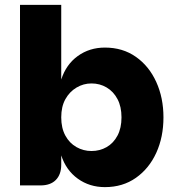

<svg xmlns="http://www.w3.org/2000/svg" viewBox="-20 -760 719 787"><path d="M410 7Q347 7 299 -27.5Q251 -62 231 -123V-85Q231 -45 209 -22.5Q187 0 146 0H62V-740H231V-434Q251 -496 299 -530.5Q347 -565 410 -565Q483 -565 537 -527Q591 -489 620.5 -424Q650 -359 650 -279Q650 -198 620.5 -133.5Q591 -69 537 -31Q483 7 410 7ZM355 -141Q389 -141 417 -157Q445 -173 461.5 -204Q478 -235 478 -279Q478 -323 461.5 -354Q445 -385 417 -401.5Q389 -418 355 -418Q322 -418 293.5 -401Q265 -384 248 -353.5Q231 -323 231 -279Q231 -235 248 -204Q265 -173 293.5 -157Q322 -141 355 -141Z"/></svg>

Font: Parkinsans Light
Style: Bold
Weight: 700
Version: Version 1.000